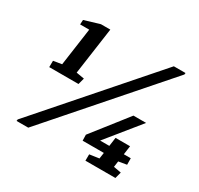

<svg xmlns="http://www.w3.org/2000/svg" viewBox="-142 -834 1042 1007"><g transform="rotate(30 379.5 -330.5)"><path d="M667 0H485.4L485.8 -38.6L543.5 -46.9L548.8 -83.5H420.4L419.4 -119.1L585.4 -330.6H662.1L499.5 -129.9H555.2L562.5 -182.6H650.4L643.1 -129.9H685.1L685.5 -90.8L636.2 -82.5L631.3 -46.9L677.2 -38.6ZM639.6 -660.6H710.4L709 -650.9L139.2 0H68.4L69.8 -9.8ZM252.9 -330.1H75.7L76.2 -368.7L127 -377L159.2 -605H104L105.5 -632.8L198.2 -660.6H254.9L214.8 -377L263.2 -368.7Z"/></g></svg>

Font: NoticiaText-BoldItalic
Style: Bold Italic
Weight: 700
Italic angle: -8°
Designer: JM Sole
Foundry: JM Sole
Version: Version 1.003